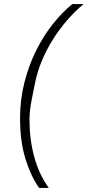

<svg xmlns="http://www.w3.org/2000/svg" viewBox="-20 -780 428 938"><path d="M78 -203Q78 -293 99 -376Q120 -459 155.5 -531Q191 -603 237 -661Q283 -719 333 -760H388Q345 -724 307 -680Q269 -636 238 -586.5Q207 -537 184.5 -483Q162 -429 151 -374L135 -294Q130 -268 127 -244Q124 -220 124 -196Q124 -100 147 -14.5Q170 71 218 138H171Q130 80 104 -5Q78 -90 78 -203Z"/></svg>

Font: IBM Plex Sans Cond Light
Style: Italic
Weight: 300
Width: 3
Italic angle: -11°
Designer: Mike Abbink, Paul van der Laan, Pieter van Rosmalen
Foundry: Bold Monday
Version: Version 1.3